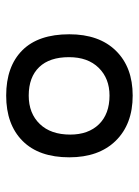

<svg xmlns="http://www.w3.org/2000/svg" viewBox="65 -603 445 615"><g transform="rotate(90 287.5 -295.5)"><path d="M286.1 -165Q343.3 -165 377.4 -200.7Q411.1 -235.8 411.1 -297.9Q411.1 -356 377.9 -390.1Q344.7 -423.8 286.1 -423.8Q231.4 -423.8 197.3 -389.2Q163.1 -354.5 163.1 -293.9Q163.1 -231.9 194.8 -198.7Q227.1 -165 286.1 -165ZM483.9 -294.9Q483.9 -197.8 431.6 -145.5Q378.9 -92.8 286.1 -92.8Q192.9 -92.8 141.1 -144.5Q89.8 -195.8 89.8 -294.9Q89.8 -390.6 142.6 -444.3Q195.3 -498 286.1 -498Q377.9 -498 431.2 -443.4Q483.9 -389.2 483.9 -294.9Z"/></g></svg>

Font: Miedinger*
Style: Book
Weight: 400
Version: Version 001.000